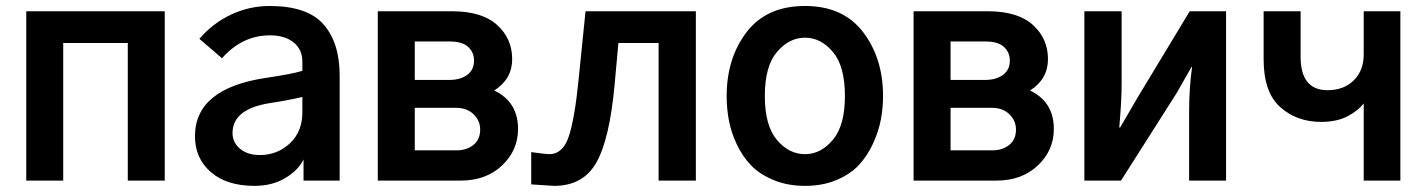

<svg xmlns="http://www.w3.org/2000/svg" viewBox="-20 -601 4748 639"><path d="M67.4 0V-563.5H528.3V0H405.3V-458H190.4V0Z M753.9 -158.2Q753.9 -127 778.8 -106Q803.7 -85 844.7 -85Q903.3 -85 944.8 -124Q986.3 -163.1 986.3 -226.6V-278.3Q941.4 -267.6 877.9 -257.8Q753.9 -238.3 753.9 -158.2ZM628.9 -147.5Q628.9 -306.6 865.2 -341.8Q951.2 -354.5 986.3 -365.2V-395.5Q986.3 -436.5 957 -460Q927.7 -483.4 878.9 -483.4Q786.1 -483.4 718.8 -407.2L643.6 -471.7Q687.5 -523.4 748.5 -552.2Q809.6 -581.1 877 -581.1Q1002.9 -581.1 1056.6 -520Q1110.4 -459 1110.4 -349.6V0H990.2V-70.3Q972.7 -34.2 929.2 -8.3Q885.7 17.6 827.1 17.6Q734.4 17.6 681.6 -28.3Q628.9 -74.2 628.9 -147.5Z M1237.3 0V-563.5H1484.4Q1584 -563.5 1634.3 -518.1Q1684.6 -472.7 1684.6 -404.3Q1684.6 -337.9 1625 -299.8Q1704.1 -261.7 1704.1 -171.9Q1704.1 -100.6 1650.9 -50.3Q1597.7 0 1513.7 0ZM1360.4 -100.6H1499Q1533.2 -100.6 1555.7 -118.7Q1578.1 -136.7 1578.1 -169.9Q1578.1 -199.2 1556.2 -220.7Q1534.2 -242.2 1497.1 -242.2H1360.4ZM1360.4 -335H1475.6Q1511.7 -335 1534.7 -351.6Q1557.6 -368.2 1557.6 -399.4Q1557.6 -426.8 1538.1 -444.8Q1518.6 -462.9 1477.5 -462.9H1360.4Z M1748 -94.7Q1797.9 -87.9 1807.6 -87.9Q1853.5 -87.9 1873 -147Q1892.6 -206.1 1905.3 -333L1928.7 -563.5H2295.9V0H2171.9V-458H2038.1L2025.4 -318.4Q2008.8 -137.7 1964.8 -60.1Q1920.9 17.6 1824.2 17.6Q1821.3 17.6 1748 12.7Z M2525.4 -281.2Q2525.4 -183.6 2565.4 -135.7Q2605.5 -87.9 2659.2 -87.9Q2711.9 -87.9 2752 -135.7Q2792 -183.6 2792 -281.2Q2792 -380.9 2752 -428.2Q2711.9 -475.6 2659.2 -475.6Q2606.4 -475.6 2565.9 -428.2Q2525.4 -380.9 2525.4 -281.2ZM2398.4 -281.2Q2398.4 -407.2 2464.8 -494.1Q2531.2 -581.1 2659.2 -581.1Q2786.1 -581.1 2852.5 -494.1Q2918.9 -407.2 2918.9 -281.2Q2918.9 -242.2 2911.6 -203.1Q2904.3 -164.1 2885.7 -123.5Q2867.2 -83 2838.9 -52.2Q2810.5 -21.5 2764.2 -2Q2717.8 17.6 2659.2 17.6Q2601.6 17.6 2555.2 -1.5Q2508.8 -20.5 2480 -50.3Q2451.2 -80.1 2432.1 -120.6Q2413.1 -161.1 2405.8 -200.7Q2398.4 -240.2 2398.4 -281.2Z M3020.5 0V-563.5H3267.6Q3367.2 -563.5 3417.5 -518.1Q3467.8 -472.7 3467.8 -404.3Q3467.8 -337.9 3408.2 -299.8Q3487.3 -261.7 3487.3 -171.9Q3487.3 -100.6 3434.1 -50.3Q3380.9 0 3296.9 0ZM3143.6 -100.6H3282.2Q3316.4 -100.6 3338.9 -118.7Q3361.3 -136.7 3361.3 -169.9Q3361.3 -199.2 3339.4 -220.7Q3317.4 -242.2 3280.3 -242.2H3143.6ZM3143.6 -335H3258.8Q3294.9 -335 3317.9 -351.6Q3340.8 -368.2 3340.8 -399.4Q3340.8 -426.8 3321.3 -444.8Q3301.8 -462.9 3260.7 -462.9H3143.6Z M3588.9 0V-563.5H3712.9V-319.3Q3712.9 -265.6 3705.1 -176.8H3708L3766.6 -277.3L3939.5 -563.5H4060.5V0H3937.5V-227.5Q3937.5 -307.6 3947.3 -377.9H3945.3L3896.5 -292L3710.9 0Z M4185.5 -403.3V-563.5H4308.6V-412.1Q4308.6 -300.8 4398.4 -300.8Q4452.1 -300.8 4485.4 -333.5Q4518.6 -366.2 4518.6 -419.9V-563.5H4640.6V0H4518.6V-255.9H4517.6Q4500 -232.4 4464.4 -213.9Q4428.7 -195.3 4377 -195.3Q4295.9 -195.3 4240.7 -244.6Q4185.5 -293.9 4185.5 -403.3Z"/></svg>

Font: Gothic A1
Style: Bold
Weight: 700
Version: Version 2.50